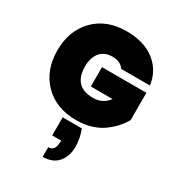

<svg xmlns="http://www.w3.org/2000/svg" viewBox="-242 -860 1240 1351"><g transform="rotate(30 378.0 -184.5)"><path d="M298 35H454Q480 103 480 170Q480 247 438 296.5Q396 346 315 346V268Q370 268 370 193V182H298ZM388 -715Q527 -715 614.5 -648Q702 -581 718 -466H484Q456 -510 389 -510Q325 -510 290 -468.5Q255 -427 255 -355Q255 -190 414 -190Q492 -190 538 -252H361V-409H722V-187Q701 -151 674 -120.5Q647 -90 607 -60Q567 -30 511 -12.5Q455 5 390 5Q225 5 127.5 -95Q30 -195 30 -355Q30 -515 127 -615Q224 -715 388 -715Z"/></g></svg>

Font: Poppins Black
Style: Regular
Weight: 900
Designer: Ninad Kale (Devanagari), Jonny Pinhorn (Latin)
Foundry: Indian Type Foundry
Version: Version 3.200;PS 1.000;hotconv 16.6.54;makeotf.lib2.5.65590